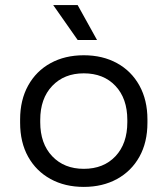

<svg xmlns="http://www.w3.org/2000/svg" viewBox="-20 -720 658 754"><path d="M309 14Q235 14 178.5 -17Q122 -48 90.5 -104.5Q59 -161 59 -238V-251Q59 -327 90.5 -384Q122 -441 178.5 -472Q235 -503 309 -503Q383 -503 439.5 -472Q496 -441 527.5 -384Q559 -327 559 -251V-238Q559 -161 527.5 -104.5Q496 -48 439.5 -17Q383 14 309 14ZM309 -57Q387 -57 433.5 -106.5Q480 -156 480 -240V-249Q480 -333 433.5 -382.5Q387 -432 309 -432Q232 -432 185 -382.5Q138 -333 138 -249V-240Q138 -156 185 -106.5Q232 -57 309 -57ZM285 -563 189 -700H285L361 -563Z"/></svg>

Font: Space Grotesk
Style: Regular
Weight: 400
Designer: Florian Karsten
Foundry: Florian Karsten
Version: Version 2.000